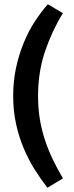

<svg xmlns="http://www.w3.org/2000/svg" viewBox="-20 -730 348 903"><path d="M203 153Q172 113 143 67Q114 21 91.5 -32.5Q69 -86 55.5 -147Q42 -208 42 -279Q42 -349 55.5 -411.5Q69 -474 91.5 -528.5Q114 -583 143.5 -628.5Q173 -674 205 -710L276 -668Q226 -588 192.5 -490.5Q159 -393 159 -279Q159 -222 167 -172Q175 -122 190.5 -74.5Q206 -27 227.5 18Q249 63 276 109Z"/></svg>

Font: Mukta Vaani
Style: Bold
Weight: 700
Designer: Noopur Datye, Girish Dalvi, Yashodeep Gholap, Pallavi Karambelkar
Foundry: Ek Type
Version: Version 2.538;PS 1.000;hotconv 16.6.51;makeotf.lib2.5.65220;